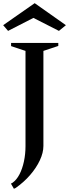

<svg xmlns="http://www.w3.org/2000/svg" viewBox="-40 -971 436 1212"><path d="M48 221 29 188Q32 186 35 185Q38 184 40 182Q65 164 83 129.5Q101 95 111 48.5Q121 2 121 -49V-665L135 -645L30 -680V-700H328V-681L220 -645L234 -665V-50Q234 -7 211.5 41Q189 89 149.5 134.5Q110 180 58 216Q56 217 53 218Q50 219 48 221ZM11 -776 -20 -812 179 -951 376 -812 332 -776 171 -858Z"/></svg>

Font: Wittgenstein Medium
Style: Regular
Weight: 500
Designer: Jörg Drees
Foundry: Jörg Drees
Version: Version 1.500